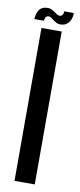

<svg xmlns="http://www.w3.org/2000/svg" viewBox="-102 -711 309 742"><g transform="rotate(10 52.5 -340.0)"><path d="M12.5 0H92V-600H12.5ZM80.5 -626Q92 -626 99.2 -629.2Q106.5 -632.5 111.5 -637.8Q116.5 -643 119.8 -649.8Q123 -656.5 124.5 -664.2Q126 -672 125.5 -678.5H88Q88 -674.5 86.8 -669.5Q85.5 -664.5 81.8 -661.5Q78 -658.5 73 -658.5Q68.5 -658.5 63 -661.8Q57.5 -665 51.5 -669.5Q45.5 -674 38.8 -677.2Q32 -680.5 24 -680.5Q14 -680.5 6.2 -677.8Q-1.5 -675 -6.5 -669.8Q-11.5 -664.5 -14.5 -657.5Q-17.5 -650.5 -18.8 -643.2Q-20 -636 -21 -629H17Q17.5 -633.5 18.8 -638.5Q20 -643.5 23.5 -646.2Q27 -649 33 -649Q37.5 -649 42.5 -645.5Q47.5 -642 53.5 -637.5Q59.5 -633 66 -629.5Q72.5 -626 80.5 -626Z"/></g></svg>

Font: Anybody UltraCondensed
Style: Regular
Weight: 400
Width: 1
Version: Version 1.113;gftools[0.9.25]